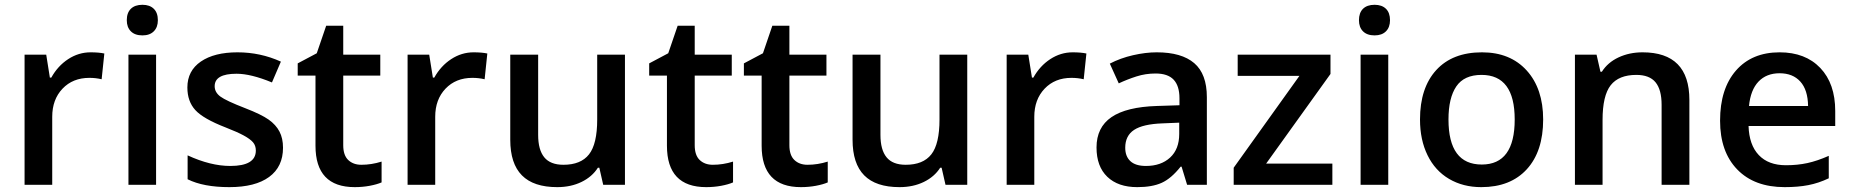

<svg xmlns="http://www.w3.org/2000/svg" viewBox="-20 -767 7686 797"><path d="M356 -549.8Q390.6 -549.8 413.1 -544.9L401.9 -438Q377.4 -443.8 351.1 -443.8Q282.2 -443.8 239.5 -398.9Q196.8 -354 196.8 -282.2V0H82V-540H171.9L187 -444.8H192.9Q219.7 -493.2 262.9 -521.5Q306.2 -549.8 356 -549.8Z M627.9 0H513.2V-540H627.9ZM506.3 -683.1Q506.3 -713.9 523.2 -730.5Q540 -747.1 571.3 -747.1Q601.6 -747.1 618.4 -730.5Q635.3 -713.9 635.3 -683.1Q635.3 -653.8 618.4 -637Q601.6 -620.1 571.3 -620.1Q540 -620.1 523.2 -637Q506.3 -653.8 506.3 -683.1Z M1154.8 -153.8Q1154.8 -74.7 1097.2 -32.5Q1039.6 9.8 932.1 9.8Q824.2 9.8 758.8 -22.9V-122.1Q854 -78.1 936 -78.1Q1042 -78.1 1042 -142.1Q1042 -162.6 1030.3 -176.3Q1018.6 -189.9 991.7 -204.6Q964.8 -219.2 917 -237.8Q823.7 -273.9 790.8 -310.1Q757.8 -346.2 757.8 -403.8Q757.8 -473.1 813.7 -511.5Q869.6 -549.8 965.8 -549.8Q1061 -549.8 1146 -511.2L1108.9 -424.8Q1021.5 -460.9 961.9 -460.9Q871.1 -460.9 871.1 -409.2Q871.1 -383.8 894.8 -366.2Q918.5 -348.6 998 -317.9Q1064.9 -292 1095.2 -270.5Q1125.5 -249 1140.1 -220.9Q1154.8 -192.9 1154.8 -153.8Z M1480 -83Q1522 -83 1564 -96.2V-9.8Q1544.9 -1.5 1514.9 4.2Q1484.9 9.8 1452.6 9.8Q1289.6 9.8 1289.6 -162.1V-453.1H1215.8V-503.9L1294.9 -545.9L1334 -660.2H1404.8V-540H1558.6V-453.1H1404.8V-164.1Q1404.8 -122.6 1425.5 -102.8Q1446.3 -83 1480 -83Z M1945.8 -549.8Q1980.5 -549.8 2002.9 -544.9L1991.7 -438Q1967.3 -443.8 1940.9 -443.8Q1872.1 -443.8 1829.3 -398.9Q1786.6 -354 1786.6 -282.2V0H1671.9V-540H1761.7L1776.9 -444.8H1782.7Q1809.6 -493.2 1852.8 -521.5Q1896 -549.8 1945.8 -549.8Z M2483.9 0 2467.8 -70.8H2461.9Q2438 -33.2 2393.8 -11.7Q2349.6 9.8 2293 9.8Q2194.8 9.8 2146.5 -39.1Q2098.1 -87.9 2098.1 -187V-540H2213.9V-207Q2213.9 -145 2239.3 -114Q2264.6 -83 2318.8 -83Q2391.1 -83 2425 -126.2Q2459 -169.4 2459 -271V-540H2574.2V0Z M2939 -83Q2981 -83 3022.9 -96.2V-9.8Q3003.9 -1.5 2973.9 4.2Q2943.8 9.8 2911.6 9.8Q2748.5 9.8 2748.5 -162.1V-453.1H2674.8V-503.9L2753.9 -545.9L2793 -660.2H2863.8V-540H3017.6V-453.1H2863.8V-164.1Q2863.8 -122.6 2884.5 -102.8Q2905.3 -83 2939 -83Z M3332 -83Q3374 -83 3416 -96.2V-9.8Q3397 -1.5 3366.9 4.2Q3336.9 9.8 3304.7 9.8Q3141.6 9.8 3141.6 -162.1V-453.1H3067.9V-503.9L3147 -545.9L3186 -660.2H3256.8V-540H3410.6V-453.1H3256.8V-164.1Q3256.8 -122.6 3277.6 -102.8Q3298.3 -83 3332 -83Z M3904.8 0 3888.7 -70.8H3882.8Q3858.9 -33.2 3814.7 -11.7Q3770.5 9.8 3713.9 9.8Q3615.7 9.8 3567.4 -39.1Q3519 -87.9 3519 -187V-540H3634.8V-207Q3634.8 -145 3660.2 -114Q3685.5 -83 3739.7 -83Q3812 -83 3845.9 -126.2Q3879.9 -169.4 3879.9 -271V-540H3995.1V0Z M4432.6 -549.8Q4467.3 -549.8 4489.7 -544.9L4478.5 -438Q4454.1 -443.8 4427.7 -443.8Q4358.9 -443.8 4316.2 -398.9Q4273.4 -354 4273.4 -282.2V0H4158.7V-540H4248.5L4263.7 -444.8H4269.5Q4296.4 -493.2 4339.6 -521.5Q4382.8 -549.8 4432.6 -549.8Z M4907.7 0 4884.8 -75.2H4880.9Q4841.8 -25.9 4802.2 -8.1Q4762.7 9.8 4700.7 9.8Q4621.1 9.8 4576.4 -33.2Q4531.7 -76.2 4531.7 -154.8Q4531.7 -238.3 4593.8 -280.8Q4655.8 -323.2 4782.7 -327.1L4876 -330.1V-358.9Q4876 -410.6 4851.8 -436.3Q4827.6 -461.9 4776.9 -461.9Q4735.4 -461.9 4697.3 -449.7Q4659.2 -437.5 4624 -420.9L4586.9 -502.9Q4630.9 -525.9 4683.1 -537.8Q4735.4 -549.8 4781.7 -549.8Q4884.8 -549.8 4937.3 -504.9Q4989.7 -460 4989.7 -363.8V0ZM4736.8 -78.1Q4799.3 -78.1 4837.2 -113Q4875 -147.9 4875 -210.9V-257.8L4805.7 -254.9Q4724.6 -252 4687.7 -227.8Q4650.9 -203.6 4650.9 -153.8Q4650.9 -117.7 4672.4 -97.9Q4693.8 -78.1 4736.8 -78.1Z M5510.7 0H5101.1V-70.8L5374 -452.1H5117.7V-540H5502.9V-460L5235.8 -87.9H5510.7Z M5742.7 0H5627.9V-540H5742.7ZM5621.1 -683.1Q5621.1 -713.9 5637.9 -730.5Q5654.8 -747.1 5686 -747.1Q5716.3 -747.1 5733.2 -730.5Q5750 -713.9 5750 -683.1Q5750 -653.8 5733.2 -637Q5716.3 -620.1 5686 -620.1Q5654.8 -620.1 5637.9 -637Q5621.1 -653.8 5621.1 -683.1Z M6385.7 -271Q6385.7 -138.7 6317.9 -64.5Q6250 9.8 6128.9 9.8Q6053.2 9.8 5995.1 -24.4Q5937 -58.6 5905.8 -122.6Q5874.5 -186.5 5874.5 -271Q5874.5 -402.3 5941.9 -476.1Q6009.3 -549.8 6131.8 -549.8Q6249 -549.8 6317.4 -474.4Q6385.7 -398.9 6385.7 -271ZM5992.7 -271Q5992.7 -84 6130.9 -84Q6267.6 -84 6267.6 -271Q6267.6 -456.1 6129.9 -456.1Q6057.6 -456.1 6025.1 -408.2Q5992.7 -360.4 5992.7 -271Z M6992.7 0H6877.4V-332Q6877.4 -394.5 6852.3 -425.3Q6827.1 -456.1 6772.5 -456.1Q6699.7 -456.1 6666 -413.1Q6632.3 -370.1 6632.3 -269V0H6517.6V-540H6607.4L6623.5 -469.2H6629.4Q6653.8 -507.8 6698.7 -528.8Q6743.7 -549.8 6798.3 -549.8Q6992.7 -549.8 6992.7 -352.1Z M7388.2 9.8Q7262.2 9.8 7191.2 -63.7Q7120.1 -137.2 7120.1 -266.1Q7120.1 -398.4 7186 -474.1Q7252 -549.8 7367.2 -549.8Q7474.1 -549.8 7536.1 -484.9Q7598.1 -419.9 7598.1 -306.2V-244.1H7238.3Q7240.7 -165.5 7280.8 -123.3Q7320.8 -81.1 7393.6 -81.1Q7441.4 -81.1 7482.7 -90.1Q7523.9 -99.1 7571.3 -120.1V-26.9Q7529.3 -6.8 7486.3 1.5Q7443.4 9.8 7388.2 9.8ZM7367.2 -462.9Q7312.5 -462.9 7279.5 -428.2Q7246.6 -393.6 7240.2 -327.1H7485.4Q7484.4 -394 7453.1 -428.5Q7421.9 -462.9 7367.2 -462.9Z"/></svg>

Font: JBL Sans
Style: Semibold
Weight: 600
Version: Version 1.10